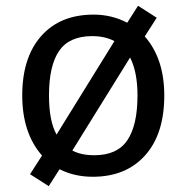

<svg xmlns="http://www.w3.org/2000/svg" viewBox="-20 -596 640 658"><path d="M184.1 -16.1 147 42 83 1 124 -63Q56.2 -140.1 56.2 -269Q56.2 -398.9 121.1 -472.4Q186 -545.9 300.8 -545.9Q363.3 -545.9 416 -518.1L453.1 -576.2L517.1 -535.2L476.1 -471.2Q543 -395 543 -269Q543 -136.7 477.3 -63.5Q411.6 9.8 297.9 9.8Q234.9 9.8 184.1 -16.1ZM173.8 -134.8 372.1 -455.1Q339.8 -472.2 295.9 -472.2Q217.3 -472.2 182.6 -421.6Q147.9 -371.1 147.9 -269Q147.9 -181.2 173.8 -134.8ZM425.8 -398.9 228 -80.1Q257.8 -64 303.2 -64Q381.8 -64 416.5 -115.5Q451.2 -167 451.2 -269Q451.2 -349.1 425.8 -398.9Z"/></svg>

Font: Droid Sans Mono
Style: Regular
Weight: 400
Monospace: yes
Version: Version 1.00 build 112